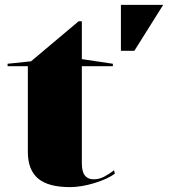

<svg xmlns="http://www.w3.org/2000/svg" viewBox="-20 -751 717 786"><path d="M267 15Q177 15 135.5 -20.5Q94 -56 94 -129V-480H11V-490L107 -500L302 -664H315V-509L442 -490V-480H315V-83Q315 -48 327.5 -32.5Q340 -17 363 -17Q386 -17 406 -27.5Q426 -38 447 -54L450 -40Q437 -30 415.5 -20Q394 -10 368 -2Q342 6 316 10.5Q290 15 267 15ZM475 -543V-731H648L530 -543Z"/></svg>

Font: Kalnia SemiExpanded Medium
Style: Regular
Weight: 500
Width: 6
Designer: Frida Medrano
Foundry: Frida Medrano
Version: Version 1.105